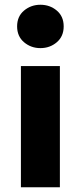

<svg xmlns="http://www.w3.org/2000/svg" viewBox="-20 -788 340 808"><path d="M68 0V-510H232V0ZM150 -585.5Q110.5 -585.5 81.2 -610.2Q52 -635 52 -677Q52 -719 81.2 -743.5Q110.5 -768 150 -768Q190 -768 219 -743.5Q248 -719 248 -677Q248 -635 219 -610.2Q190 -585.5 150 -585.5Z"/></svg>

Font: Geologica Thin Roman
Style: Bold
Weight: 700
Version: Version 1.010;gftools[0.9.28]